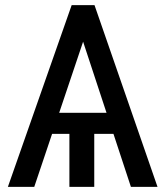

<svg xmlns="http://www.w3.org/2000/svg" viewBox="-20 -727 642 747"><path d="M113.3 0H10.7L258.8 -707H321.3L326.2 -632.8ZM279.3 -637.7 286.1 -707H347.7L592.8 0H489.3ZM467.8 -206.1H130.9V-288.1H467.8ZM346.7 0H250V-261.7H346.7Z"/></svg>

Font: Pretendard JP Variable
Style: Regular
Weight: 400
Designer: Base glyphs from Inter by Rasmus Andersson; Hangul glyphs from Noto Sans CJK(Source Han Sans) by Jang Soo-young and Kang
Foundry: Kil Hyung-jin
Version: Version 1.307;Glyphs 3.2 (3192)